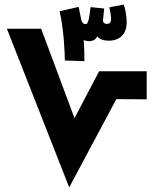

<svg xmlns="http://www.w3.org/2000/svg" viewBox="-20 -815 678 835"><path d="M347 -549C347 -572 347 -601 344 -641C350 -638 358 -636 367 -636C383 -636 396 -642 403 -657C412 -644 432 -638 453 -638C499 -638 531 -665 531 -718C531 -737 527 -772 518 -795L455 -783C460 -768 463 -742 463 -732C463 -724 461 -711 445 -711C437 -711 427 -715 428 -727L433 -778L374 -784C367 -727 363 -710 352 -710C345 -710 336 -715 333 -731L322 -785L239 -766C258 -689 262 -578 262 -552ZM281 0 486 -384 618 -383V-505H411L304 -301L159 -690H10Z"/></svg>

Font: Noto Sans Arabic ExtBd
Style: Regular
Weight: 800
Designer: Monotype Design Team, Nadine Chahine, Nizar Qandah and Khaled Hosny
Foundry: Monotype Imaging Inc.
Version: Version 2.012